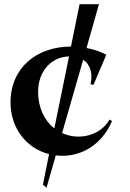

<svg xmlns="http://www.w3.org/2000/svg" viewBox="-20 -730 617 912"><path d="M276 10C369 10 464 -42 512 -155L500 -162C471 -110 413 -81 353 -81C325 -81 299 -87 275 -98L375 -446C411 -423 421 -377 410 -330L424 -327L485 -470C457 -485 425 -496 391 -502L450 -710H358L317 -509C152 -508 30 -407 30 -243C30 -121 106 -25 213 2L184 147L201 162L245 8C255 9 265 10 276 10ZM161 -294C161 -390 222 -460 308 -462L238 -120C191 -157 161 -219 161 -294Z"/></svg>

Font: Sinistre
Style: Bold
Weight: 700
Designer: Jules Durand
Foundry: Collletttivo
Version: Version 69.420;Glyphs 3.2 (3217)